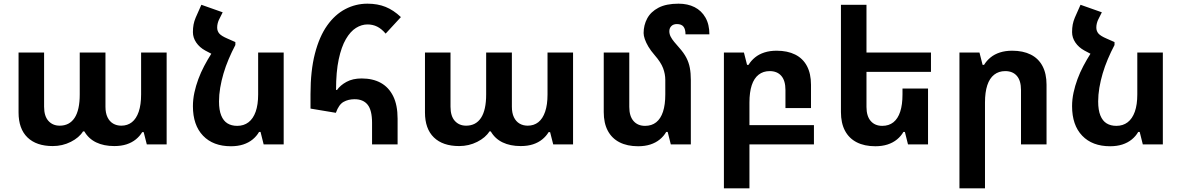

<svg xmlns="http://www.w3.org/2000/svg" viewBox="-20 -786 6435 1045"><path d="M267 9Q178 9 129.5 -38Q81 -85 81 -174V-500H220V-205Q220 -154 243.5 -128Q267 -102 305 -102Q358 -102 386 -144.5Q414 -187 414 -272V-500H554V-205Q554 -171 565 -148Q576 -125 595.5 -113.5Q615 -102 640 -102Q674 -102 698 -121Q722 -140 735 -178Q748 -216 748 -272V-500H887V0H779L762 -67H754Q741 -45 719.5 -27.5Q698 -10 669 -0.5Q640 9 602 9Q545 9 503.5 -11Q462 -31 439 -71H432Q411 -37 365.5 -14Q320 9 267 9Z M1131 -495 1261 -557V-541Q1241 -503 1224.5 -464Q1208 -425 1196.5 -386Q1185 -347 1178.5 -308.5Q1172 -270 1172 -234Q1172 -187 1184 -157.5Q1196 -128 1218 -114.5Q1240 -101 1271 -101Q1307 -101 1332.5 -120.5Q1358 -140 1371.5 -178Q1385 -216 1385 -272V-500H1524V0H1415L1398 -68H1390Q1377 -45 1355 -27Q1333 -9 1303.5 0.5Q1274 10 1237 10Q1140 10 1085 -47.5Q1030 -105 1030 -208Q1030 -245 1038 -282Q1046 -319 1059.5 -355.5Q1073 -392 1091.5 -427Q1110 -462 1131 -495ZM1261 -557 1133 -492 1097 -511Q1066 -528 1048 -554.5Q1030 -581 1030 -611Q1030 -634 1033.5 -652.5Q1037 -671 1045 -690L1076 -760L1192 -719L1171 -677Q1167 -668 1164.5 -657.5Q1162 -647 1162 -636Q1162 -617 1173.5 -603.5Q1185 -590 1218 -576Z M2005 0V-117Q2005 -186 1981 -216Q1957 -246 1910 -246Q1876 -246 1850 -231.5Q1824 -217 1808 -172L1670 -195V-274Q1670 -401 1694 -494Q1718 -587 1760.5 -647Q1803 -707 1859.5 -736.5Q1916 -766 1980 -766Q2035 -766 2078.5 -748.5Q2122 -731 2162 -693L2079 -603Q2057 -629 2033 -641Q2009 -653 1980 -653Q1948 -653 1917.5 -634Q1887 -615 1862.5 -573Q1838 -531 1823.5 -463Q1809 -395 1809 -297L1814 -296Q1832 -322 1866 -340.5Q1900 -359 1948 -359Q2009 -359 2052.5 -335Q2096 -311 2120 -262.5Q2144 -214 2144 -140V0Z M2479 9Q2390 9 2341.5 -38Q2293 -85 2293 -174V-500H2432V-205Q2432 -154 2455.5 -128Q2479 -102 2517 -102Q2570 -102 2598 -144.5Q2626 -187 2626 -272V-500H2766V-205Q2766 -171 2777 -148Q2788 -125 2807.5 -113.5Q2827 -102 2852 -102Q2886 -102 2910 -121Q2934 -140 2947 -178Q2960 -216 2960 -272V-500H3099V0H2991L2974 -67H2966Q2953 -45 2931.5 -27.5Q2910 -10 2881 -0.5Q2852 9 2814 9Q2757 9 2715.5 -11Q2674 -31 2651 -71H2644Q2623 -37 2577.5 -14Q2532 9 2479 9Z M3740 -351V0H3631L3614 -68H3606Q3593 -45 3571 -27Q3549 -9 3519.5 0.5Q3490 10 3453 10Q3394 10 3352 -11.5Q3310 -33 3288 -74.5Q3266 -116 3266 -176V-500H3405V-204Q3405 -154 3428 -127.5Q3451 -101 3491 -101Q3527 -101 3551.5 -120.5Q3576 -140 3588.5 -178Q3601 -216 3601 -272V-351Q3601 -383 3589 -415Q3577 -447 3543 -486Q3522 -510 3509 -532Q3496 -554 3489.5 -573Q3483 -592 3483 -606Q3483 -649 3502.5 -685.5Q3522 -722 3564 -744Q3606 -766 3673 -766Q3723 -766 3760.5 -747Q3798 -728 3819.5 -690.5Q3841 -653 3841 -599H3711Q3711 -627 3700 -641Q3689 -655 3664 -655Q3645 -655 3634 -644Q3623 -633 3623 -616Q3623 -601 3630 -587Q3637 -573 3649.5 -558Q3662 -543 3677 -526Q3702 -498 3715.5 -472Q3729 -446 3734.5 -417Q3740 -388 3740 -351Z M3920 239V-500H4029L4046 -433H4054Q4068 -456 4089.5 -473.5Q4111 -491 4140.5 -500.5Q4170 -510 4207 -510Q4266 -510 4308 -489Q4350 -468 4372 -426.5Q4394 -385 4394 -325V-198H4255V-296Q4255 -347 4232.5 -373Q4210 -399 4169 -399Q4134 -399 4109 -379.5Q4084 -360 4071.5 -322Q4059 -284 4059 -228V239ZM3983 -105H4410V0H3983Z M5031 -304V0H4922L4905 -68H4897Q4884 -45 4862 -27Q4840 -9 4810.5 0.5Q4781 10 4744 10Q4685 10 4643 -11.5Q4601 -33 4579 -74.5Q4557 -116 4557 -176V-760H4696V-204Q4696 -154 4719 -127.5Q4742 -101 4782 -101Q4818 -101 4842.5 -120.5Q4867 -140 4879.5 -178Q4892 -216 4892 -272V-304ZM4624 -500H5047V-395H4624Z M5202 239V-500H5311L5328 -433H5336Q5350 -456 5371.5 -473.5Q5393 -491 5422.5 -500.5Q5452 -510 5489 -510Q5548 -510 5590 -489Q5632 -468 5654 -426.5Q5676 -385 5676 -325V0H5537V-296Q5537 -347 5514.5 -373Q5492 -399 5451 -399Q5416 -399 5391 -379.5Q5366 -360 5353.5 -322Q5341 -284 5341 -228V239Z M5916 -495 6046 -557V-541Q6026 -503 6009.5 -464Q5993 -425 5981.5 -386Q5970 -347 5963.5 -308.5Q5957 -270 5957 -234Q5957 -187 5969 -157.5Q5981 -128 6003 -114.5Q6025 -101 6056 -101Q6092 -101 6117.5 -120.5Q6143 -140 6156.5 -178Q6170 -216 6170 -272V-500H6309V0H6200L6183 -68H6175Q6162 -45 6140 -27Q6118 -9 6088.5 0.5Q6059 10 6022 10Q5925 10 5870 -47.5Q5815 -105 5815 -208Q5815 -245 5823 -282Q5831 -319 5844.5 -355.5Q5858 -392 5876.5 -427Q5895 -462 5916 -495ZM6046 -557 5918 -492 5882 -511Q5851 -528 5833 -554.5Q5815 -581 5815 -611Q5815 -634 5818.5 -652.5Q5822 -671 5830 -690L5861 -760L5977 -719L5956 -677Q5952 -668 5949.5 -657.5Q5947 -647 5947 -636Q5947 -617 5958.5 -603.5Q5970 -590 6003 -576Z"/></svg>

Font: Noto Sans Armenian
Style: Bold
Weight: 700
Version: Version 2.007